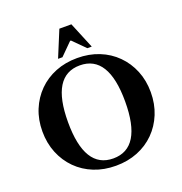

<svg xmlns="http://www.w3.org/2000/svg" viewBox="-163 -1081 1166 1232"><g transform="rotate(-20 420.0 -464.5)"><path d="M420 11Q339 11 271.5 -16Q204 -43 154.5 -92.5Q105 -142 77.5 -209.5Q50 -277 50 -357Q50 -437 77.5 -504Q105 -571 154.5 -620.5Q204 -670 271.5 -697Q339 -724 420 -724Q501 -724 568.5 -697Q636 -670 685.5 -620.5Q735 -571 762.5 -504Q790 -437 790 -357Q790 -277 762.5 -209.5Q735 -142 685.5 -92.5Q636 -43 568.5 -16Q501 11 420 11ZM420 -39Q615 -39 615 -357Q615 -674 420 -674Q225 -674 225 -357Q225 -39 420 -39ZM304 -761 378 -940H460L534 -761H504L422 -843H416L334 -761Z"/></g></svg>

Font: Baskervville
Style: Bold
Weight: 700
Version: Version 1.100